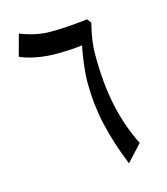

<svg xmlns="http://www.w3.org/2000/svg" viewBox="-92 -785 629 724"><g transform="rotate(-15 222.5 -423.0)"><path d="M322.8 -133.3Q285.6 -225.6 268.1 -304.7Q250.5 -383.8 250.5 -467.8Q250.5 -500 256.8 -547.1Q263.2 -594.2 267.1 -608.9Q226.1 -603 164.6 -603Q124 -603 86.7 -610.4Q49.3 -617.7 25.4 -628.9L48.3 -713.4Q109.9 -689 164.6 -689Q231.4 -689 310.5 -698.7L322.8 -682.6Q305.7 -614.3 305.7 -564Q305.7 -446.8 325 -359.1Q344.2 -271.5 381.8 -197.3ZM203.1 -702.6Z"/></g></svg>

Font: Noto Naskh Arabic UI
Style: Regular
Weight: 400
Designer: Monotype Design team
Foundry: Monotype Imaging Inc.
Version: Version 1.05